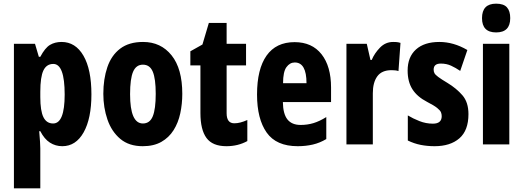

<svg xmlns="http://www.w3.org/2000/svg" viewBox="-20 -788 2857 1048"><path d="M316 -559Q392 -559 435.5 -484Q479 -409 479 -273Q479 -141 436.5 -65.5Q394 10 320 10Q283 10 252.5 -9.5Q222 -29 200 -72H194Q197 -37 198.5 -14Q200 9 200 22V240H56V-549H171L192 -478H200Q226 -527 253 -543Q280 -559 316 -559ZM271 -439Q234 -439 217 -403.5Q200 -368 200 -287V-258Q200 -183 217 -148.5Q234 -114 270 -114Q333 -114 333 -272Q333 -439 271 -439Z M975 -276Q975 -221 964 -169.5Q953 -118 927.5 -77.5Q902 -37 860.5 -13.5Q819 10 759 10Q684 10 636.5 -30Q589 -70 566.5 -135.5Q544 -201 544 -276Q544 -357 566 -421.5Q588 -486 636 -522.5Q684 -559 761 -559Q858 -559 916.5 -486Q975 -413 975 -276ZM690 -274Q690 -114 760 -114Q798 -114 814 -153.5Q830 -193 830 -276Q830 -358 814 -396.5Q798 -435 760 -435Q723 -435 706.5 -396.5Q690 -358 690 -274Z M1259 -115Q1275 -115 1292.5 -119.5Q1310 -124 1330 -133V-18Q1279 10 1216 10Q1140 10 1107 -35Q1074 -80 1074 -171V-431H1019V-508L1085 -545L1120 -663H1217V-549H1323V-431H1217V-170Q1217 -115 1259 -115Z M1588 -558Q1683 -558 1735 -492Q1787 -426 1787 -310V-231H1524Q1525 -166 1549 -136Q1573 -106 1621 -106Q1658 -106 1691 -116Q1724 -126 1761 -149V-29Q1726 -8 1687.5 1Q1649 10 1605 10Q1488 10 1435.5 -64.5Q1383 -139 1383 -272Q1383 -411 1435 -484.5Q1487 -558 1588 -558ZM1589 -447Q1562 -447 1543.5 -421.5Q1525 -396 1525 -334H1653Q1653 -447 1589 -447Z M2126 -559Q2134 -559 2143 -558.5Q2152 -558 2166 -554L2155 -400Q2147 -403 2136.5 -404Q2126 -405 2117 -405Q2064 -405 2039.5 -371.5Q2015 -338 2015 -279V0H1871V-549H1982L2002 -461H2009Q2024 -497 2054 -528Q2084 -559 2126 -559Z M2537 -165Q2537 -76 2487.5 -33Q2438 10 2352 10Q2313 10 2277 3Q2241 -4 2206 -21V-158Q2234 -141 2269.5 -127Q2305 -113 2343 -113Q2391 -113 2391 -154Q2391 -165 2387 -175Q2383 -185 2366.5 -198.5Q2350 -212 2311 -232Q2257 -260 2231 -301Q2205 -342 2205 -403Q2205 -477 2250.5 -518Q2296 -559 2378 -559Q2456 -559 2531 -515L2492 -401Q2467 -418 2442 -429.5Q2417 -441 2386 -441Q2347 -441 2347 -408Q2347 -397 2351.5 -388.5Q2356 -380 2372 -368Q2388 -356 2423 -335Q2471 -306 2504 -268Q2537 -230 2537 -165Z M2688 -768Q2729 -768 2747 -748Q2765 -728 2765 -689Q2765 -611 2688 -611Q2611 -611 2611 -689Q2611 -768 2688 -768ZM2760 -549V0H2616V-549Z"/></svg>

Font: Noto Sans Tamil ExtraCondensed ExtraBold
Style: Regular
Weight: 800
Width: 2
Designer: Jelle Bosma - Monotype Design Team
Foundry: Monotype Imaging Inc.
Version: Version 2.004; ttfautohint (v1.8.4.7-5d5b)